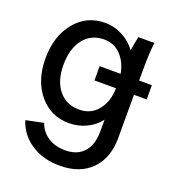

<svg xmlns="http://www.w3.org/2000/svg" viewBox="-134 -618 851 941"><g transform="rotate(20 292.0 -148.0)"><path d="M413.1 -5.9V-67.9Q386.2 -32.2 343.8 -12.2Q301.3 7.8 253.9 7.8Q158.7 7.8 98.4 -64.7Q38.1 -137.2 38.1 -252Q38.1 -367.7 98.4 -441.4Q158.7 -515.1 253.9 -515.1Q303.2 -515.1 346.4 -492.2Q389.6 -469.2 417 -431.2Q419.9 -454.6 430.2 -504.9H514.2Q506.8 -453.6 506.8 -360.8V-306.2H573.2V-231.9H506.8V-6.8Q506.8 97.7 447.3 158.4Q387.7 219.2 282.2 219.2Q195.8 219.2 133.3 178Q70.8 136.7 48.8 66.9L140.1 47.9Q155.8 91.3 192.9 115.2Q230 139.2 282.2 139.2Q345.2 139.2 379.2 100.8Q413.1 62.5 413.1 -5.9ZM300.8 -231.9V-306.2H410.2Q399.9 -364.3 364.7 -400.6Q329.6 -437 277.8 -437Q210.4 -437 171.1 -387Q131.8 -336.9 131.8 -252Q131.8 -169.4 171.1 -120.6Q210.4 -71.8 277.8 -71.8Q339.8 -71.8 376 -117.4Q412.1 -163.1 413.1 -231.9Z"/></g></svg>

Font: LT Superior Med
Style: Regular
Weight: 500
Designer: Daniel Lyons
Foundry: LyonsType
Version: Version 1.000